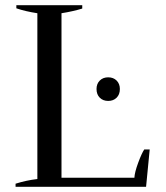

<svg xmlns="http://www.w3.org/2000/svg" viewBox="-20 -720 639 740"><path d="M40 -12Q81 -25 124 -30V-669Q78 -676 43 -688V-700H297V-687Q261 -676 217 -669V-35H498Q499 -56 512.5 -92.5Q526 -129 536 -144H557L543 0H40ZM352 -377Q352 -397 364.5 -409.5Q377 -422 397 -422Q417 -422 429.5 -409.5Q442 -397 442 -377Q442 -356 429.5 -343.5Q417 -331 397 -331Q377 -331 364.5 -343.5Q352 -356 352 -377Z"/></svg>

Font: Trirong
Style: Regular
Weight: 400
Version: Version 1.000